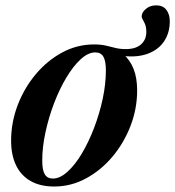

<svg xmlns="http://www.w3.org/2000/svg" viewBox="-20 -668 639 700"><path d="M173 -17Q198.5 -17 226 -41.8Q253.5 -66.5 278.5 -108.5Q303.5 -150.5 323.2 -202.2Q343 -254 354.5 -308Q366 -362 366 -411.5Q366 -446 356.8 -461.5Q347.5 -477 327.5 -477Q301.5 -477 274.2 -452Q247 -427 222 -385.2Q197 -343.5 177.2 -291.8Q157.5 -240 145.8 -185.8Q134 -131.5 134 -82.5Q134 -48 143.2 -32.5Q152.5 -17 173 -17ZM480 -338.5Q480 -271.5 455.8 -208.8Q431.5 -146 389.5 -96.2Q347.5 -46.5 293 -17.2Q238.5 12 177.5 12Q126.5 12 91.2 -8.2Q56 -28.5 38.2 -66Q20.5 -103.5 20.5 -155Q20.5 -222 44.5 -284.8Q68.5 -347.5 110.5 -397.5Q152.5 -447.5 207 -476.8Q261.5 -506 322.5 -506Q347.5 -506 365.8 -501.8Q384 -497.5 401 -493.2Q418 -489 438.5 -489Q475 -489 494.2 -506.2Q513.5 -523.5 513.5 -552Q513.5 -573.5 505 -588Q496.5 -602.5 496.5 -608Q496.5 -622.5 511.8 -635.5Q527 -648.5 549.5 -648.5Q574 -648.5 586.5 -632.2Q599 -616 599 -590.5Q599 -548.5 578.5 -517.8Q558 -487 519.8 -472.5Q481.5 -458 429 -464L429.5 -470.5Q454 -449.5 467 -416.8Q480 -384 480 -338.5Z"/></svg>

Font: Newsreader 60pt SemiBold
Style: Italic
Weight: 600
Italic angle: -17°
Designer: Hugues Gentile
Foundry: Production Type
Version: Version 1.003